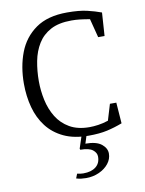

<svg xmlns="http://www.w3.org/2000/svg" viewBox="-92 -692 738 976"><g transform="rotate(-10 276.5 -204.0)"><path d="M323 9Q248 9 195 -16Q142 -41 108.5 -84.5Q75 -128 59.5 -185.5Q44 -243 44 -308Q44 -396 71.5 -468Q99 -540 160.5 -583.5Q222 -627 323 -627Q385 -627 425.5 -617.5Q466 -608 498 -596L490 -476H457L432 -573Q404 -578 382 -580.5Q360 -583 338 -583Q272 -583 230 -560.5Q188 -538 164 -499Q140 -460 130.5 -410.5Q121 -361 121 -308Q121 -259 131.5 -210Q142 -161 166.5 -121Q191 -81 232.5 -57Q274 -33 335 -33Q355 -33 380 -36.5Q405 -40 432 -49L457 -132H490L498 -24Q459 -9 419 0Q379 9 323 9ZM273 219Q261 219 248 217.5Q235 216 222 212L231 189Q240 191 248 192Q256 193 263 193Q304 193 327.5 174.5Q351 156 351 122Q351 102 332 87Q313 72 268 72L266 66L290 -7H316L299 46Q355 46 381.5 67Q408 88 408 116Q408 144 389.5 167.5Q371 191 340 205Q309 219 273 219Z"/></g></svg>

Font: Manuale Light
Style: Regular
Weight: 300
Designer: Eduardo Tunni / Pablo Cosgaya
Foundry: Eduardo Tunni / Pablo Cosgaya
Version: Version 1.002